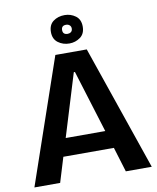

<svg xmlns="http://www.w3.org/2000/svg" viewBox="-93 -928 819 999"><g transform="rotate(-10 317.0 -428.0)"><path d="M7 0 234 -660H400L627 0H490L450 -131H183L143 0ZM313 -555 212 -225H421L319 -555ZM317 -706Q283 -706 257.5 -725Q232 -744 232 -781Q232 -819 257 -837.5Q282 -856 317 -856Q349 -856 374.5 -837.5Q400 -819 400 -781Q400 -743 374.5 -724.5Q349 -706 317 -706ZM317 -757Q327 -757 334.5 -763Q342 -769 342 -781Q342 -792 334.5 -798.5Q327 -805 316 -805Q291 -805 291 -781Q291 -757 317 -757Z"/></g></svg>

Font: Bricolage Grotesque 96pt SemiBold
Style: Regular
Weight: 600
Designer: Mathieu Triay
Foundry: Atelier Triay
Version: Version 1.001; ttfautohint (v1.8.4.7-5d5b);gftools[0.9.33.de